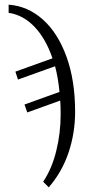

<svg xmlns="http://www.w3.org/2000/svg" viewBox="-20 -563 394 823"><path d="M165 216Q202 161 221 84.5Q240 8 240 -73Q240 -112 238 -132L97 -81L85 -115L235 -169Q229 -231 216 -279L57 -222L46 -256L205 -313Q176 -398 127.5 -448.5Q79 -499 17 -508V-543Q99 -537 163.5 -479.5Q228 -422 265 -320Q302 -218 302 -84Q302 7 274 90.5Q246 174 189 240Z"/></svg>

Font: Noto Serif NarrowLight
Style: Regular
Weight: 300
Width: 4
Designer: Monotype Design Team
Foundry: Monotype Imaging Inc.
Version: Version 1.001